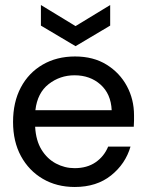

<svg xmlns="http://www.w3.org/2000/svg" viewBox="-20 -733 597 765"><path d="M278 12Q206 12 150.5 -20.5Q95 -53 63.5 -111Q32 -169 32 -247Q32 -326 63 -384.5Q94 -443 150 -475.5Q206 -508 279 -508Q352 -508 404.5 -475.5Q457 -443 485.5 -390Q514 -337 514 -274Q514 -264 514 -252.5Q514 -241 513 -228H120Q123 -173 145.5 -136.5Q168 -100 203 -81.5Q238 -63 277 -63Q327 -63 361 -86.5Q395 -110 411 -149H500Q480 -80 422.5 -34Q365 12 278 12ZM277 -433Q219 -433 174 -398Q129 -363 121 -294H425Q422 -359 380.5 -396Q339 -433 277 -433ZM281 -549 143 -631V-713L281 -629L419 -713V-631Z"/></svg>

Font: HostGroteskRegular
Style: Regular
Weight: 400
Designer: Doukan Karapınar based on Poppins by Indian Type Foundry, Jonny Pinhorn
Foundry: Element Type
Version: Version 1.001; ttfautohint (v1.8.4.7-5d5b)